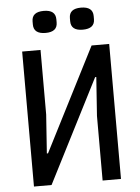

<svg xmlns="http://www.w3.org/2000/svg" viewBox="-60 -943 719 989"><g transform="rotate(-5 300.0 -448.5)"><path d="M204 -783Q142 -783 142 -832V-848Q142 -897 204 -897Q265 -897 265 -848V-832Q265 -783 204 -783ZM396 -783Q335 -783 335 -832V-848Q335 -897 396 -897Q458 -897 458 -848V-832Q458 -783 396 -783ZM75 0V-698H170V-364L156 -164H162L434 -698H525V0H430V-334L444 -534H438L166 0Z"/></g></svg>

Font: IBM Plex Mono Text
Style: Regular
Weight: 450
Designer: Mike Abbink, Paul van der Laan, Pieter van Rosmalen
Foundry: Bold Monday
Version: Version 2.000